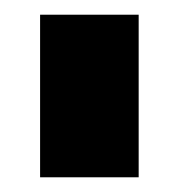

<svg xmlns="http://www.w3.org/2000/svg" viewBox="-20 -695 247 261"><path d="M34.5 -454V-675H168.5V-454Z"/></svg>

Font: Anybody Condensed SemiBold
Style: Regular
Weight: 600
Width: 3
Designer: Tyler Finck
Foundry: Etcetera Type Company
Version: Version 1.010; ttfautohint (v1.8.3) -l 8 -r 50 -G 200 -x 14 